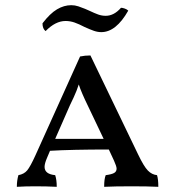

<svg xmlns="http://www.w3.org/2000/svg" viewBox="-20 -719 676 741"><path d="M591 2Q551 0 488 0Q422 0 382 2Q382 -29 388 -43Q411 -46 420.5 -51.5Q430 -57 430 -68Q430 -77 420 -99L400 -142Q256 -142 173 -137L162 -111Q152 -88 152 -75Q152 -47 193 -43Q199 -25 199 2Q161 0 116 0Q77 0 45 2Q45 -22 51 -43Q73 -47 85 -61.5Q97 -76 117 -120L289 -501Q308 -505 329 -505L513 -123Q535 -77 550.5 -61Q566 -45 586 -43Q591 -28 591 2ZM380 -183 320 -309Q294 -362 284 -393Q276 -368 264.5 -343.5Q253 -319 250 -313L193 -183ZM306 -615Q285 -626 268 -632Q251 -638 233 -638Q194 -638 156 -599Q144 -608 144 -629Q173 -667 200 -683Q227 -699 255 -699Q269 -699 282.5 -694.5Q296 -690 308 -685Q320 -680 324 -678Q345 -668 359 -663Q373 -658 388 -658Q420 -658 447 -689Q453 -689 461.5 -686Q470 -683 475 -678Q428 -595 371 -595Q357 -595 342.5 -600Q328 -605 306 -615Z"/></svg>

Font: Vollkorn SC
Style: Regular
Weight: 400
Designer: Friedrich Althausen
Foundry: Friedrich Althausen
Version: Version 4.015